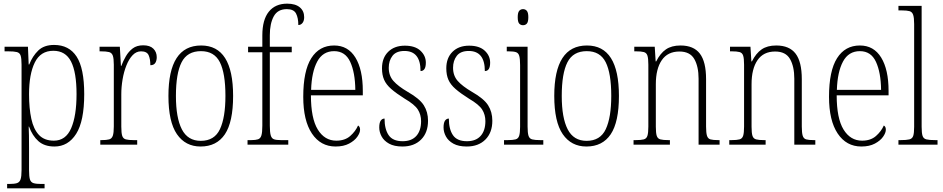

<svg xmlns="http://www.w3.org/2000/svg" viewBox="-20 -792 5160 1051"><path d="M19 239V215H30Q58 215 72.5 210.5Q87 206 92.5 190Q98 174 98 139V-438Q98 -472 93 -487.5Q88 -503 72.5 -507Q57 -511 25 -511H5V-536H133L137 -439H140Q158 -485 189.5 -515.5Q221 -546 276 -546Q358 -546 399.5 -482Q441 -418 441 -277Q441 -129 397 -59.5Q353 10 278 10Q223 10 190 -19.5Q157 -49 139 -99H137Q138 -81 138.5 -51Q139 -21 139 18V140Q139 175 144 190.5Q149 206 163.5 210.5Q178 215 205 215H224V239ZM275 -22Q340 -22 369.5 -90Q399 -158 399 -277Q399 -396 369 -455Q339 -514 272 -514Q202 -514 170.5 -450Q139 -386 139 -276Q139 -199 151.5 -141.5Q164 -84 193.5 -53Q223 -22 275 -22Z M529 0V-25H535Q563 -25 577.5 -29Q592 -33 597.5 -49Q603 -65 603 -100V-438Q603 -472 597.5 -487.5Q592 -503 577 -507Q562 -511 531 -511H525V-536H636L642 -431H644Q654 -458 669 -484Q684 -510 706.5 -527Q729 -544 764 -544Q801 -544 819.5 -525.5Q838 -507 838 -479Q838 -460 830 -447.5Q822 -435 803 -435Q803 -469 793.5 -490Q784 -511 752 -511Q726 -511 706 -490Q686 -469 672 -434Q658 -399 651 -357.5Q644 -316 644 -276V-99Q644 -64 649 -48.5Q654 -33 669 -29Q684 -25 712 -25H731V0Z M1078 10Q995 10 948.5 -57.5Q902 -125 902 -267Q902 -543 1081 -543Q1256 -543 1256 -267Q1256 -124 1211 -57Q1166 10 1078 10ZM1079 -21Q1154 -21 1184 -85Q1214 -149 1214 -267Q1214 -391 1183.5 -451.5Q1153 -512 1080 -512Q1005 -512 974 -451Q943 -390 943 -267Q943 -147 975.5 -84Q1008 -21 1079 -21Z M1335 0V-25H1355Q1379 -25 1392.5 -29.5Q1406 -34 1411 -51Q1416 -68 1416 -104V-506H1338V-536H1416V-598Q1416 -684 1451.5 -728Q1487 -772 1552 -772Q1597 -772 1621 -752Q1645 -732 1645 -698Q1645 -678 1636 -666.5Q1627 -655 1613 -655Q1613 -694 1600.5 -718Q1588 -742 1550 -742Q1500 -742 1478.5 -702.5Q1457 -663 1457 -599V-536H1577V-506H1457V-104Q1457 -68 1462 -51Q1467 -34 1480 -29.5Q1493 -25 1518 -25H1558V0Z M1817 10Q1735 10 1687.5 -61Q1640 -132 1640 -262Q1640 -404 1684 -473.5Q1728 -543 1809 -543Q1885 -543 1925.5 -477Q1966 -411 1966 -294V-270H1682Q1682 -144 1719.5 -83Q1757 -22 1821 -22Q1868 -22 1897 -47.5Q1926 -73 1940 -105Q1951 -99 1951 -82Q1951 -65 1936 -43.5Q1921 -22 1891 -6Q1861 10 1817 10ZM1925 -300Q1924 -395 1897 -453.5Q1870 -512 1809 -512Q1747 -512 1716.5 -455Q1686 -398 1683 -300Z M2183 10Q2138 10 2110 -5.5Q2082 -21 2069 -45Q2056 -69 2056 -94Q2056 -120 2064 -131.5Q2072 -143 2085 -143Q2085 -85 2107.5 -52Q2130 -19 2184 -19Q2233 -19 2259 -48Q2285 -77 2285 -129Q2285 -164 2267.5 -192Q2250 -220 2195 -252Q2149 -281 2121.5 -305Q2094 -329 2082.5 -355.5Q2071 -382 2071 -418Q2071 -475 2105 -508.5Q2139 -542 2196 -542Q2252 -542 2281.5 -514.5Q2311 -487 2311 -449Q2311 -403 2282 -403Q2282 -513 2194 -513Q2149 -513 2128.5 -486.5Q2108 -460 2108 -421Q2108 -378 2133.5 -349Q2159 -320 2212 -289Q2277 -252 2300 -215.5Q2323 -179 2323 -131Q2323 -66 2285 -28Q2247 10 2183 10Z M2535 10Q2490 10 2462 -5.5Q2434 -21 2421 -45Q2408 -69 2408 -94Q2408 -120 2416 -131.5Q2424 -143 2437 -143Q2437 -85 2459.5 -52Q2482 -19 2536 -19Q2585 -19 2611 -48Q2637 -77 2637 -129Q2637 -164 2619.5 -192Q2602 -220 2547 -252Q2501 -281 2473.5 -305Q2446 -329 2434.5 -355.5Q2423 -382 2423 -418Q2423 -475 2457 -508.5Q2491 -542 2548 -542Q2604 -542 2633.5 -514.5Q2663 -487 2663 -449Q2663 -403 2634 -403Q2634 -513 2546 -513Q2501 -513 2480.5 -486.5Q2460 -460 2460 -421Q2460 -378 2485.5 -349Q2511 -320 2564 -289Q2629 -252 2652 -215.5Q2675 -179 2675 -131Q2675 -66 2637 -28Q2599 10 2535 10Z M2843 -654Q2830 -654 2822 -663Q2814 -672 2814 -698Q2814 -723 2822 -732.5Q2830 -742 2843 -742Q2856 -742 2864 -732.5Q2872 -723 2872 -698Q2872 -672 2864 -663Q2856 -654 2843 -654ZM2739 0V-25H2758Q2787 -25 2802 -29Q2817 -33 2822 -49Q2827 -65 2827 -98V-435Q2827 -469 2822.5 -485.5Q2818 -502 2804.5 -506.5Q2791 -511 2764 -511H2754V-536H2868V-99Q2868 -65 2873 -49Q2878 -33 2893 -29Q2908 -25 2937 -25H2954V0Z M3190 10Q3107 10 3060.5 -57.5Q3014 -125 3014 -267Q3014 -543 3193 -543Q3368 -543 3368 -267Q3368 -124 3323 -57Q3278 10 3190 10ZM3191 -21Q3266 -21 3296 -85Q3326 -149 3326 -267Q3326 -391 3295.5 -451.5Q3265 -512 3192 -512Q3117 -512 3086 -451Q3055 -390 3055 -267Q3055 -147 3087.5 -84Q3120 -21 3191 -21Z M3448 0V-25H3460Q3489 -25 3504 -29Q3519 -33 3524 -49Q3529 -65 3529 -99V-438Q3529 -472 3524 -487.5Q3519 -503 3504.5 -507Q3490 -511 3462 -511H3452V-536H3564L3569 -456H3572Q3594 -500 3625 -521.5Q3656 -543 3705 -543Q3777 -543 3811 -498.5Q3845 -454 3845 -359V-99Q3845 -65 3850 -49Q3855 -33 3869 -29Q3883 -25 3912 -25H3919V0H3804V-361Q3804 -428 3780.5 -469Q3757 -510 3699 -510Q3635 -510 3602.5 -462.5Q3570 -415 3570 -331V-98Q3570 -64 3575 -48.5Q3580 -33 3595 -29Q3610 -25 3639 -25H3647V0Z M3972 0V-25H3984Q4013 -25 4028 -29Q4043 -33 4048 -49Q4053 -65 4053 -99V-438Q4053 -472 4048 -487.5Q4043 -503 4028.5 -507Q4014 -511 3986 -511H3976V-536H4088L4093 -456H4096Q4118 -500 4149 -521.5Q4180 -543 4229 -543Q4301 -543 4335 -498.5Q4369 -454 4369 -359V-99Q4369 -65 4374 -49Q4379 -33 4393 -29Q4407 -25 4436 -25H4443V0H4328V-361Q4328 -428 4304.5 -469Q4281 -510 4223 -510Q4159 -510 4126.5 -462.5Q4094 -415 4094 -331V-98Q4094 -64 4099 -48.5Q4104 -33 4119 -29Q4134 -25 4163 -25H4171V0Z M4695 10Q4613 10 4565.5 -61Q4518 -132 4518 -262Q4518 -404 4562 -473.5Q4606 -543 4687 -543Q4763 -543 4803.5 -477Q4844 -411 4844 -294V-270H4560Q4560 -144 4597.5 -83Q4635 -22 4699 -22Q4746 -22 4775 -47.5Q4804 -73 4818 -105Q4829 -99 4829 -82Q4829 -65 4814 -43.5Q4799 -22 4769 -6Q4739 10 4695 10ZM4803 -300Q4802 -395 4775 -453.5Q4748 -512 4687 -512Q4625 -512 4594.5 -455Q4564 -398 4561 -300Z M4898 0V-25H4909Q4942 -25 4958 -29Q4974 -33 4979 -48.5Q4984 -64 4984 -98V-660Q4984 -695 4978.5 -711Q4973 -727 4958.5 -731Q4944 -735 4917 -735H4898V-760H5025V-98Q5025 -64 5030 -48.5Q5035 -33 5051 -29Q5067 -25 5100 -25H5112V0Z"/></svg>

Font: Noto Serif Sinhala Condensed ExtraLight
Style: Regular
Weight: 200
Width: 3
Designer: Jelle Bosma - Monotype Design Team
Foundry: Monotype Imaging Inc.
Version: Version 2.007; ttfautohint (v1.8.4.7-5d5b)